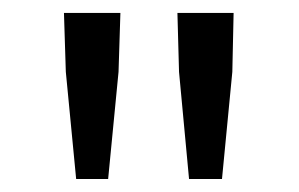

<svg xmlns="http://www.w3.org/2000/svg" viewBox="-20 -710 466 299"><path d="M82.5 -598.1 79.6 -689.9H167.5L164.6 -598.1L148.4 -431.2H98.6ZM258.8 -598.1 256.3 -689.9H343.8L341.8 -598.1L325.7 -431.2H274.4Z"/></svg>

Font: Pyidaungsu ZawDecode
Style: Regular
Weight: 400
Designer: Sun Tun
Foundry: Your Own Font Foundry
Version: Version 2.50